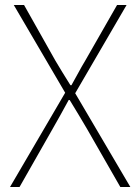

<svg xmlns="http://www.w3.org/2000/svg" viewBox="-20 -746 559 766"><path d="M20 0 240 -376 35 -726H76L201 -504Q216 -479 229 -457.5Q242 -436 261 -406H265Q282 -436 293.5 -457.5Q305 -479 320 -504L447 -726H485L280 -374L500 0H460L327 -232Q312 -258 295 -286Q278 -314 258 -347H254Q236 -314 220.5 -286Q205 -258 190 -232L58 0Z"/></svg>

Font: Source Han Sans SC ExtraLight
Style: Regular
Weight: 250
Designer: Ryoko NISHIZUKA 西塚涼子 (kana, bopomofo & ideographs); Paul D. Hunt (Latin, Greek & Cyrillic); Sandoll Communications 산돌커뮤니
Foundry: Adobe
Version: Version 2.004;hotconv 1.0.118;makeotfexe 2.5.65603